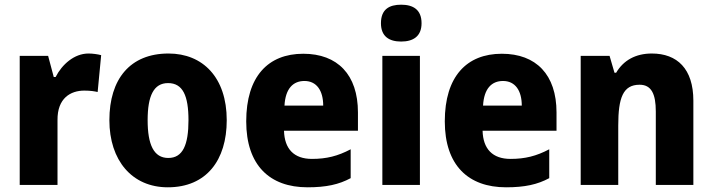

<svg xmlns="http://www.w3.org/2000/svg" viewBox="-20 -788 3036 818"><path d="M357 -560C296 -560 244 -513 217 -460H209L185 -550H64V0H225V-276C224 -370 281 -402 339 -402C366 -402 383 -399 396 -396L411 -553C396 -557 375 -560 357 -560Z M946 -276C946 -458 844 -560 698 -560C534 -560 446 -451 446 -276C446 -105 542 10 695 10C860 10 946 -106 946 -276ZM609 -276C609 -380 635 -434 696 -434C759 -434 783 -380 783 -276C783 -171 759 -115 697 -115C635 -115 609 -172 609 -276Z M1272 -559C1122 -559 1029 -462 1029 -271C1029 -84 1129 10 1290 10C1370 10 1424 -2 1474 -29V-152C1419 -123 1371 -111 1309 -111C1232 -111 1192 -154 1190 -231H1505V-309C1505 -470 1418 -559 1272 -559ZM1277 -443C1329 -443 1357 -402 1357 -338H1192C1196 -411 1229 -443 1277 -443Z M1689 -768C1638 -768 1603 -748 1603 -689C1603 -632 1639 -611 1689 -611C1739 -611 1776 -632 1776 -689C1776 -747 1740 -768 1689 -768ZM1769 -550H1609V0H1769Z M2118 -559C1968 -559 1875 -462 1875 -271C1875 -84 1975 10 2136 10C2216 10 2270 -2 2320 -29V-152C2265 -123 2217 -111 2155 -111C2078 -111 2038 -154 2036 -231H2351V-309C2351 -470 2264 -559 2118 -559ZM2123 -443C2175 -443 2203 -402 2203 -338H2038C2042 -411 2075 -443 2123 -443Z M2757 -560C2688 -560 2636 -531 2605 -478H2598L2577 -550H2454V0H2614V-253C2614 -371 2634 -427 2705 -427C2755 -427 2774 -388 2774 -313V0H2934V-359C2934 -495 2865 -560 2757 -560Z"/></svg>

Font: Noto Sans Myanmar UI SemiCondensed ExtraBold
Style: Regular
Weight: 800
Width: 4
Designer: Monotype Design Team
Foundry: Monotype Imaging Inc.
Version: Version 2.103